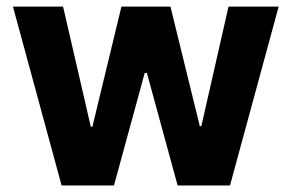

<svg xmlns="http://www.w3.org/2000/svg" viewBox="-20 -566 890 586"><path d="M168 0 19.5 -545.9H172.5L257.2 -178.9H261.9L350.6 -545.9H500.2L589.8 -181.1H594.5L677.5 -545.9H830.5L682 0H522.1L428.3 -343.4H421.7L327.9 0Z"/></svg>

Font: Inter V
Style: 
Weight: 400
Designer: Rasmus Andersson
Foundry: rsms
Version: Version 4.000;git-a3f224843